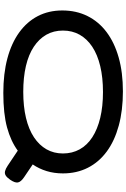

<svg xmlns="http://www.w3.org/2000/svg" viewBox="178 -919 760 1156"><g transform="rotate(90 558.0 -341.0)"><path d="M1047 -106Q1075 -87 1078.5 -69Q1082 -51 1062 -22Q1048 -2 1036 5Q1024 12 1010 8.5Q996 5 978 -7L887 -68Q830 -26 747.5 -3.5Q665 19 539 19Q423 19 331.5 -5.5Q240 -30 175.5 -76.5Q111 -123 77 -188.5Q43 -254 43 -336Q43 -420 76.5 -487.5Q110 -555 173 -602.5Q236 -650 326 -675.5Q416 -701 530 -701Q645 -701 736.5 -676Q828 -651 892 -604Q956 -557 990 -490Q1024 -423 1024 -340Q1024 -287 1010 -241.5Q996 -196 970 -158ZM533 -101Q621 -101 690 -117.5Q759 -134 806.5 -165.5Q854 -197 879 -241Q904 -285 904 -340Q904 -396 879 -441Q854 -486 806 -517Q758 -548 689.5 -564.5Q621 -581 534 -581Q447 -581 378 -564.5Q309 -548 261.5 -516.5Q214 -485 189 -440.5Q164 -396 164 -340Q164 -284 189 -240Q214 -196 261.5 -164.5Q309 -133 377.5 -117Q446 -101 533 -101Z"/></g></svg>

Font: Fredoka Expanded Medium
Style: Regular
Weight: 500
Width: 7
Designer: Ben Nathan
Foundry: Milena B. Brandão, Ben Nathan
Version: Version 2.001